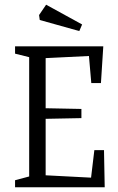

<svg xmlns="http://www.w3.org/2000/svg" viewBox="-20 -796 501 816"><path d="M44 -30 104 -46V-553L44 -568V-599H419L409 -443H368L358 -558L174 -549V-336L326 -333V-294L174 -291V-51L367 -41L381 -158H422L425 0H44ZM149 -711 146 -732 176 -776 329 -692 317 -664Z"/></svg>

Font: Grenze Light
Style: Regular
Weight: 300
Designer: Renata Polastri
Foundry: Omnibus-Type
Version: Version 1.002; ttfautohint (v1.8)